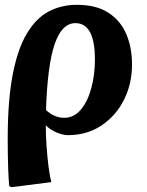

<svg xmlns="http://www.w3.org/2000/svg" viewBox="-20 -547 609 797"><path d="M27 230 18 225Q15 184 14 153.5Q13 123 12.5 93.5Q12 64 12 29Q12 -129 32.5 -236Q53 -343 91 -407Q129 -471 181.5 -499Q234 -527 299 -527Q379 -527 429.5 -494.5Q480 -462 504 -406Q528 -350 528 -279Q528 -199 494.5 -132.5Q461 -66 401 -26Q341 14 262 14Q241 14 215 3Q189 -8 171 -26H170Q170 11 173 55.5Q176 100 181 141Q186 182 193 209ZM246 -58Q288 -58 316.5 -93Q345 -128 359.5 -183Q374 -238 374 -300Q374 -451 293 -451Q237 -451 207 -364Q177 -277 171 -90Q206 -58 246 -58Z"/></svg>

Font: Literata 12pt
Style: Bold Italic
Weight: 700
Italic angle: -2°
Designer: Latin by Veronika Burian and Jose Scaglione. Greek by Irene Vlachou. Cyrillic by Vera Evstafieva
Foundry: TypeTogether
Version: Version 3.002